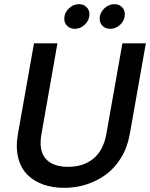

<svg xmlns="http://www.w3.org/2000/svg" viewBox="-20 -905 730 932"><path d="M66.9 -253.9 145 -694.8H258.8L181.2 -253.9Q167 -174.8 201.4 -135Q235.8 -95.2 310.1 -95.2Q384.8 -95.2 433.3 -135Q481.9 -174.8 496.1 -253.9L574.2 -694.8H688L609.9 -253.9Q598.6 -189.5 567.6 -138.9Q536.6 -88.4 492.9 -56.9Q449.2 -25.4 397.9 -9.3Q346.7 6.8 291 6.8Q235.4 6.8 189.9 -9.3Q144.5 -25.4 112.8 -56.9Q81.1 -88.4 68.4 -138.9Q55.7 -189.5 66.9 -253.9ZM342.8 -765.1Q320.8 -765.1 306.4 -779.1Q292 -793 292 -814Q292 -842.3 313.5 -863.5Q335 -884.8 363.8 -884.8Q385.3 -884.8 399.7 -870.8Q414.1 -856.9 414.1 -835.9Q414.1 -807.1 392.3 -786.1Q370.6 -765.1 342.8 -765.1ZM515.1 -765.1Q492.7 -765.1 478.3 -779.1Q463.9 -793 463.9 -814Q463.9 -842.3 485.6 -863.5Q507.3 -884.8 536.1 -884.8Q557.6 -884.8 571.8 -870.8Q585.9 -856.9 585.9 -835.9Q585.9 -807.1 564.5 -786.1Q543 -765.1 515.1 -765.1Z"/></svg>

Font: Poppins Medium
Style: Italic
Weight: 500
Italic angle: -10°
Designer: Ninad Kale (Devanagari), Jonny Pinhorn (Latin)
Foundry: Indian Type Foundry
Version: Version 3.200;PS 1.000;hotconv 16.6.54;makeotf.lib2.5.65590